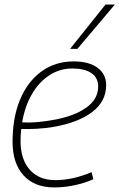

<svg xmlns="http://www.w3.org/2000/svg" viewBox="-20 -811 523 841"><path d="M389 -26Q351 -9 306 0.5Q261 10 218 10Q131 10 83 -43Q35 -96 35 -190Q35 -296 68 -375Q101 -454 161.5 -498Q222 -542 303 -542Q370 -542 407.5 -514Q445 -486 445 -438Q445 -367 384 -320.5Q323 -274 214 -255Q178 -249 141.5 -247Q105 -245 73 -246Q70 -220 70 -193Q70 -113 110.5 -67.5Q151 -22 222 -22Q299 -22 381 -57ZM297 -511Q242 -511 196.5 -481.5Q151 -452 120 -399Q89 -346 77 -275Q108 -273 142 -276Q176 -279 210 -285Q303 -301 356.5 -338.5Q410 -376 410 -432Q410 -471 380 -491Q350 -511 297 -511ZM287 -597 442 -791H483L319 -597Z"/></svg>

Font: Georama ExtraLight
Style: Italic
Weight: 200
Italic angle: -9°
Designer: Jean-Baptiste Levee
Foundry: Production Type
Version: Version 1.000